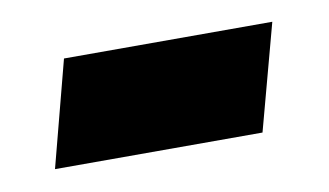

<svg xmlns="http://www.w3.org/2000/svg" viewBox="-32 -372 401 234"><g transform="rotate(-10 168.5 -255.5)"><path d="M313.5 -321.3H55.7L21.5 -190.4H278.3Z"/></g></svg>

Font: FreeUniversal
Style: BoldItalic
Weight: 700
Italic angle: -11°
Version: Version 1.001